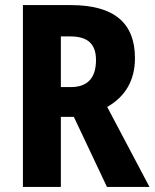

<svg xmlns="http://www.w3.org/2000/svg" viewBox="-20 -734 607 754"><path d="M258 -714H70V0H219V-275H270L400 0H567L401 -314C471 -354 510 -417 510 -506C510 -644 428 -714 258 -714ZM256 -591C325 -591 357 -561 357 -498C357 -426 322 -392 258 -392H219V-591Z"/></svg>

Font: Noto Sans Bengali Condensed
Style: Bold
Weight: 700
Width: 3
Designer: Joana Ranito - Universal Thirst; Jelle Bosma - Monotype Design Team
Foundry: Universal Thirst ehf.
Version: Version 3.000